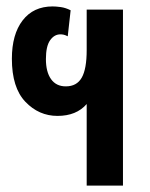

<svg xmlns="http://www.w3.org/2000/svg" viewBox="-20 -578 468 598"><path d="M250 0V-254Q218 -217 159 -217Q101 -217 59 -261Q17 -305 17 -395Q17 -471 50.5 -514.5Q84 -558 144 -558Q154 -558 169 -556Q184 -554 200 -546L191 -465Q183 -469 178 -470Q173 -471 168 -471Q149 -471 136 -452.5Q123 -434 123 -394Q123 -354 139 -331.5Q155 -309 185 -309Q219 -309 234.5 -336Q250 -363 250 -422V-548H363V0Z"/></svg>

Font: Noto Sans Thai ExtCond SemBd
Style: Regular
Weight: 600
Width: 2
Designer: Monotype Design Team
Foundry: Monotype Imaging Inc.
Version: Version 2.002; ttfautohint (v1.8.4.7-5d5b)